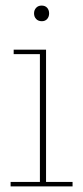

<svg xmlns="http://www.w3.org/2000/svg" viewBox="-20 -668 299 688"><path d="M18 0V-16H123V-474H29V-490H145V-16H240V0ZM130 -592Q117 -592 109.5 -600Q102 -608 102 -620Q102 -632 109.5 -640Q117 -648 129 -648Q142 -648 149 -640Q156 -632 156 -620Q156 -608 149 -600Q142 -592 130 -592Z"/></svg>

Font: Montagu Slab 144pt Thin
Style: Regular
Weight: 250
Version: Version 1.000